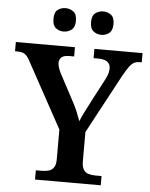

<svg xmlns="http://www.w3.org/2000/svg" viewBox="-62 -964 792 1013"><g transform="rotate(5 333.5 -457.5)"><path d="M162 0V-49H190Q212 -49 229 -53.5Q246 -58 256.5 -72.5Q267 -87 267 -116V-274L82 -612Q72 -632 63 -643.5Q54 -655 42 -660Q30 -665 11 -665H-2V-714H311V-665H286Q257 -665 244.5 -654Q232 -643 232 -625Q232 -612 237 -597.5Q242 -583 248 -571L322 -432Q338 -403 349 -376.5Q360 -350 368 -327Q377 -351 393 -381.5Q409 -412 425 -444L485 -558Q496 -578 499.5 -593Q503 -608 503 -618Q503 -642 486.5 -653.5Q470 -665 439 -665H414V-714H669V-665H657Q641 -665 628.5 -658.5Q616 -652 603.5 -635Q591 -618 574 -588L405 -273V-118Q405 -89 414.5 -74Q424 -59 441 -54Q458 -49 478 -49H510V0ZM444 -791Q420 -791 402 -805Q384 -819 384 -853Q384 -888 402 -901.5Q420 -915 444 -915Q467 -915 485 -901.5Q503 -888 503 -853Q503 -819 485 -805Q467 -791 444 -791ZM244 -791Q220 -791 202.5 -805Q185 -819 185 -853Q185 -888 202.5 -901.5Q220 -915 244 -915Q267 -915 285.5 -901.5Q304 -888 304 -853Q304 -819 285.5 -805Q267 -791 244 -791Z"/></g></svg>

Font: Noto Serif Hebrew SemiBold
Style: Regular
Weight: 600
Version: Version 2.003